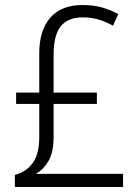

<svg xmlns="http://www.w3.org/2000/svg" viewBox="-20 -743 551 763"><path d="M308 -723Q352 -723 386.5 -713Q421 -703 450 -687L429 -641Q400 -657 371 -665.5Q342 -674 309 -674Q250 -674 221.5 -638.5Q193 -603 193 -526V-375H365V-330H193V-199Q193 -138 173 -103.5Q153 -69 122 -52H469V0H39V-48Q85 -60 110.5 -96Q136 -132 136 -199V-330H44V-375H136V-531Q136 -623 180 -673Q224 -723 308 -723Z"/></svg>

Font: Noto Sans Tamil SemiCondensed Light
Style: Regular
Weight: 300
Width: 4
Designer: Jelle Bosma - Monotype Design Team
Foundry: Monotype Imaging Inc.
Version: Version 2.004; ttfautohint (v1.8.4.7-5d5b)